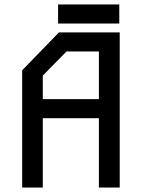

<svg xmlns="http://www.w3.org/2000/svg" viewBox="-20 -846 640 866"><path d="M246 -700 80 -529V0H173V-313H426V0H520V-700ZM173 -505 280 -614H426V-399H173ZM518 -740H242V-826H518Z"/></svg>

Font: Kode Mono Medium
Style: Regular
Weight: 500
Monospace: yes
Designer: Isa Ozler
Foundry: Kadena LLC
Version: Version 1.206;gftools[0.9.28]